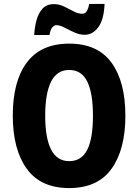

<svg xmlns="http://www.w3.org/2000/svg" viewBox="-20 -947 703 977"><path d="M618 -358Q618 -186 547.5 -88Q477 10 332 10Q187 10 116 -88.5Q45 -187 45 -359Q45 -534 117 -629.5Q189 -725 332 -725Q477 -725 547.5 -628Q618 -531 618 -358ZM210 -358Q210 -245 240 -186Q270 -127 332 -127Q395 -127 424 -185Q453 -243 453 -358Q453 -473 424 -532Q395 -591 332 -591Q270 -591 240 -531.5Q210 -472 210 -358ZM154 -769Q156 -807 165.5 -843Q175 -879 196 -902.5Q217 -926 254 -926Q281 -926 306 -914Q331 -902 354 -889.5Q377 -877 400 -877Q425 -877 434 -927H512Q509 -848 480.5 -809Q452 -770 411 -770Q385 -770 358.5 -782Q332 -794 308.5 -806.5Q285 -819 266 -819Q256 -819 246 -807.5Q236 -796 232 -769Z"/></svg>

Font: Noto Sans Devanagari Condensed ExtraBold
Style: Regular
Weight: 800
Width: 3
Designer: Jelle Bosma - Monotype Design Team
Foundry: Monotype Imaging Inc.
Version: Version 2.004; ttfautohint (v1.8.4.7-5d5b)